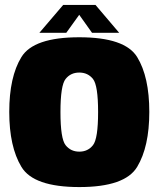

<svg xmlns="http://www.w3.org/2000/svg" viewBox="-20 -753 648 778"><path d="M301.5 5Q116 5 66.8 -76.8Q17.5 -158.5 17.5 -299.5Q17.5 -441.5 66.8 -521.8Q116 -602 301.2 -602Q486.5 -602 535.8 -521.8Q585 -441.5 585 -299.5Q585 -158.5 535.8 -76.8Q486.5 5 301.5 5ZM301.5 -138.5Q336 -138.5 356.8 -164.8Q377.5 -191 377.5 -299Q377.5 -407 356.8 -433Q336 -459 301.2 -459Q266.5 -459 245.8 -433Q225 -407 225 -299Q225 -191 245.8 -164.8Q266.5 -138.5 301.5 -138.5ZM139.5 -620 236 -733H367L463 -620H353L301 -693L248.5 -620Z"/></svg>

Font: Anybody Black
Style: Regular
Weight: 900
Designer: Tyler Finck
Foundry: Etcetera Type Company
Version: Version 1.010; ttfautohint (v1.8.3) -l 8 -r 50 -G 200 -x 14 